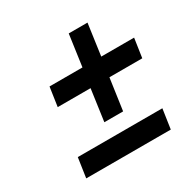

<svg xmlns="http://www.w3.org/2000/svg" viewBox="-140 -742 853 865"><g transform="rotate(-30 286.0 -309.5)"><path d="M67.9 -6.8 83 -108.9H522.9L507.8 -6.8ZM117.2 -349.1 131.8 -448.2H303.2L326.2 -611.8H423.8L400.9 -448.2H571.8L557.1 -349.1H386.2L362.8 -185.1H265.1L288.1 -349.1Z"/></g></svg>

Font: Trueno SemiBold
Style: Italic
Weight: 600
Designer: Julieta Ulanovsky
Foundry: Julieta Ulanovsky
Version: Version 3.001b | FøM Fix